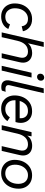

<svg xmlns="http://www.w3.org/2000/svg" viewBox="1208 -1960 761 3216"><g transform="rotate(90 1588.0 -351.5)"><path d="M257 9Q188 9 138.5 -21.5Q89 -52 63 -103.5Q37 -155 37 -217Q37 -303 70 -368.5Q103 -434 162 -471.5Q221 -509 299 -509Q384 -509 437 -465Q490 -421 503 -355L419 -335Q415 -379 384.5 -409.5Q354 -440 295 -440Q244 -440 204 -412Q164 -384 141 -334.5Q118 -285 118 -218Q118 -152 155.5 -106Q193 -60 265 -60Q304 -60 338.5 -80Q373 -100 387 -139L465 -111Q439 -53 383.5 -22Q328 9 257 9Z M522 0 685 -704H765L704 -439Q732 -475 775 -492.5Q818 -510 866 -510Q922 -510 962.5 -485Q1003 -460 1020 -413.5Q1037 -367 1022 -301L952 0H872L942 -302Q957 -367 929.5 -403.5Q902 -440 843 -440Q773 -440 728 -394.5Q683 -349 663 -263L602 0Z M1278 -500 1162 0H1082L1198 -500ZM1268 -592Q1244 -592 1229 -606.5Q1214 -621 1214 -644Q1214 -675 1232.5 -693.5Q1251 -712 1277 -712Q1301 -712 1316 -697.5Q1331 -683 1331 -660Q1331 -629 1312.5 -610.5Q1294 -592 1268 -592Z M1437 7Q1368 7 1341 -34.5Q1314 -76 1330 -143L1460 -704H1540L1409 -140Q1399 -99 1415 -81Q1431 -63 1470 -63Q1500 -63 1517 -67L1497 -3Q1481 3 1468 5Q1455 7 1437 7Z M1798 9Q1729 9 1679.5 -21Q1630 -51 1604 -102Q1578 -153 1578 -216Q1578 -294 1609 -361Q1640 -428 1699.5 -468.5Q1759 -509 1844 -509Q1905 -509 1948.5 -484Q1992 -459 2015 -415.5Q2038 -372 2038 -317Q2038 -278 2024 -231H1659Q1659 -222 1659 -213Q1659 -146 1699.5 -103Q1740 -60 1807 -60Q1858 -61 1891 -82Q1924 -103 1945 -137L2008 -95Q1975 -47 1922 -19Q1869 9 1798 9ZM1839 -440Q1767 -440 1726.5 -399Q1686 -358 1670 -301H1959Q1960 -311 1960 -320Q1960 -374 1928 -407Q1896 -440 1839 -440Z M2077 0 2193 -500H2263L2251 -427Q2277 -469 2323 -489.5Q2369 -510 2421 -510Q2479 -510 2519 -485Q2559 -460 2575.5 -413.5Q2592 -367 2577 -301L2507 0H2427L2497 -302Q2512 -367 2484.5 -403.5Q2457 -440 2398 -440Q2328 -440 2283 -394.5Q2238 -349 2218 -263L2157 0Z M2883 9Q2811 9 2760.5 -21.5Q2710 -52 2683.5 -103.5Q2657 -155 2657 -216Q2657 -302 2690 -368Q2723 -434 2781 -471.5Q2839 -509 2915 -509Q2988 -509 3038 -478.5Q3088 -448 3114 -397.5Q3140 -347 3140 -285Q3140 -200 3107.5 -133.5Q3075 -67 3017 -29Q2959 9 2883 9ZM2886 -60Q2935 -60 2974 -87.5Q3013 -115 3036 -165Q3059 -215 3059 -282Q3059 -326 3043.5 -361.5Q3028 -397 2995.5 -418.5Q2963 -440 2912 -440Q2864 -440 2824.5 -412.5Q2785 -385 2761.5 -335.5Q2738 -286 2738 -219Q2738 -176 2754 -139.5Q2770 -103 2803 -81.5Q2836 -60 2886 -60Z"/></g></svg>

Font: Prodigy Sans
Style: Italic
Weight: 400
Italic angle: -13°
Designer: Wei Huang
Foundry: Wei Huang
Version: Version 1.003; ttfautohint (v1.8.3)